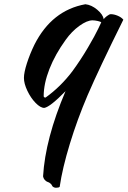

<svg xmlns="http://www.w3.org/2000/svg" viewBox="-20 -510 596 897"><path d="M497.1 -443.8Q512.7 -443.8 530.3 -436.3Q547.9 -428.7 556.2 -418Q443.8 -191.4 389.2 -64.9Q341.3 47.4 306.4 161.6Q271.5 275.9 258.8 362.8Q254.4 367.2 241.2 367.2Q235.4 367.2 229.7 364Q224.1 360.8 223.1 356.9Q221.7 352.5 215.6 347.2Q209.5 341.8 202.1 339.8Q194.8 337.4 188.7 330.1Q182.6 322.8 181.2 314Q191.4 138.7 286.1 -84Q214.4 -10.7 187 -5.9Q168.9 -5.9 146.2 -29.3Q123.5 -52.7 107.7 -86.2Q91.8 -119.6 91.8 -146Q91.8 -170.9 105.7 -214.4Q119.6 -257.8 141.1 -301.8Q222.2 -461.9 378.9 -490.2Q407.2 -487.3 434.1 -464.8Q460.9 -442.4 464.8 -419.9Q467.3 -425.8 479.2 -434.8Q491.2 -443.8 497.1 -443.8ZM317.9 -176.8Q356.9 -230 390.6 -287.4Q424.3 -344.7 438.5 -375L453.1 -405.8Q450.2 -408.7 436.8 -411.9Q423.3 -415 412.1 -415Q386.7 -415 350.8 -389.2Q314.9 -363.3 287.1 -324.2Q237.8 -256.3 210.9 -187.7Q184.1 -119.1 184.1 -61Q184.1 -54.2 192.9 -54.2Q263.2 -104.5 317.9 -176.8Z"/></svg>

Font: Kaushan Script
Style: Regular
Weight: 400
Designer: Pablo Impallari
Foundry: Pablo Impallari
Version: Version 1.002